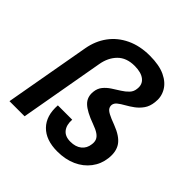

<svg xmlns="http://www.w3.org/2000/svg" viewBox="-190 -896 1069 1069"><g transform="rotate(45 345.0 -361.0)"><path d="M410 10Q320 10 272.5 -38.5Q225 -87 231 -174H344Q341 -131 361 -105.5Q381 -80 423 -80Q464 -80 489 -100Q514 -120 518 -155Q521 -174 515 -189Q509 -204 491.5 -216Q474 -228 443 -239Q371 -265 341.5 -293.5Q312 -322 317 -367Q320 -396 336.5 -416Q353 -436 376 -451Q399 -466 421.5 -480Q444 -494 460 -511Q476 -528 478 -552Q483 -589 456.5 -610.5Q430 -632 378 -632Q314 -632 277.5 -595Q241 -558 231 -498L143 0H24L114 -507Q126 -574 163 -624.5Q200 -675 260 -703.5Q320 -732 398 -732Q472 -732 518.5 -710Q565 -688 586 -650.5Q607 -613 601 -569Q597 -533 580 -509Q563 -485 540.5 -468.5Q518 -452 495.5 -439.5Q473 -427 458 -415Q443 -403 441 -387Q440 -375 446 -364.5Q452 -354 471.5 -343.5Q491 -333 529 -319Q595 -294 620 -258Q645 -222 638 -165Q632 -114 601.5 -74Q571 -34 522 -12Q473 10 410 10Z"/></g></svg>

Font: DM Sans 11pt SemiBold
Style: Italic
Weight: 600
Italic angle: -10°
Version: Version 4.004;gftools[0.9.30]